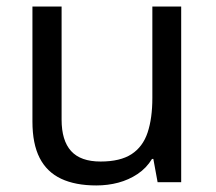

<svg xmlns="http://www.w3.org/2000/svg" viewBox="-20 -556 658 586"><path d="M533 -536V0H461L448 -71H444Q427 -43 400 -25Q373 -7 341 1.5Q309 10 274 10Q210 10 166.5 -10.5Q123 -31 101 -74Q79 -117 79 -185V-536H168V-191Q168 -127 197 -95Q226 -63 287 -63Q347 -63 381.5 -85.5Q416 -108 430.5 -151.5Q445 -195 445 -257V-536Z"/></svg>

Font: loriya25
Style: Book
Weight: 400
Designer: Jelle Bosma - Monotype Design Team
Foundry: Monotype Imaging Inc.
Version: Version 2.003